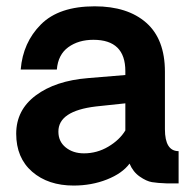

<svg xmlns="http://www.w3.org/2000/svg" viewBox="-20 -575 606 602"><path d="M210.9 6.8Q130.9 6.8 80.8 -36.6Q30.8 -80.1 30.8 -155.8Q30.8 -230 92.3 -275.9Q153.8 -321.8 255.9 -330.1L373 -339.8V-352.1Q373 -450.2 272.9 -450.2Q226.1 -450.2 194.1 -427Q162.1 -403.8 158.2 -356.9H44.9Q51.8 -441.9 108.4 -498.5Q165 -555.2 276.9 -555.2Q379.9 -555.2 438.5 -503.7Q497.1 -452.1 497.1 -350.1V-169.9Q497.1 -101.1 540 -101.1V0H502.9Q474.1 -1 456.5 -3.9Q439 -6.8 418 -21.5Q397 -36.1 386.2 -62Q363.3 -31.2 315.2 -12.2Q267.1 6.8 210.9 6.8ZM243.2 -94.2Q284.2 -94.2 319.6 -115.2Q355 -136.2 373 -166V-251L280.8 -241.2Q162.6 -227.1 163.1 -162.1Q163.1 -131.3 186 -112.8Q209 -94.2 243.2 -94.2Z"/></svg>

Font: Oakes Grotesk
Style: SemiBold
Weight: 600
Designer: Samuel Oakes
Foundry: Samuel Oakes
Version: Version 1.0 | wf-rip DC20170320